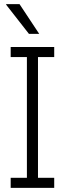

<svg xmlns="http://www.w3.org/2000/svg" viewBox="-20 -915 404 935"><path d="M121 -750H171L75 -895H10V-892ZM32 -686V-637H111V-49H32V0H244V-49H165V-637H244V-686Z"/></svg>

Font: Chivo Light
Style: Regular
Weight: 300
Designer: Hector Gatti
Foundry: Omnibus-Type
Version: Version 1.003;PS 001.003;hotconv 1.0.70;makeotf.lib2.5.58329